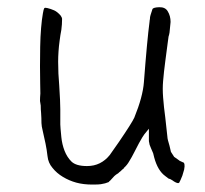

<svg xmlns="http://www.w3.org/2000/svg" viewBox="-20 -491 563 527"><path d="M390.6 -433.6 391.6 -439.5V-441.4Q391.6 -446.3 398.4 -465.8Q400.4 -470.7 417 -471.2Q433.6 -471.7 440.4 -460Q448.2 -447.3 448.2 -430.7Q446.3 -411.1 445.3 -401.4Q444.3 -395.5 442.4 -389.6V-388.7Q441.4 -381.8 440.4 -374Q439.5 -366.2 433.6 -322.3Q429.7 -293 427.7 -268.6Q425.8 -248 427.7 -223.6Q429.7 -197.3 433.6 -168.9Q438.5 -125 439.5 -115.2Q439.5 -109.4 445.3 -90.8Q447.3 -81.1 449.2 -74.2L458 -60.5L471.7 -50.8L472.7 -49.8Q477.5 -47.9 483.4 -44.9Q485.4 -44.9 486.3 -40Q487.3 -35.2 485.4 -25.4Q484.4 -22.5 480.5 -8.8Q476.6 1 475.6 2.9Q473.6 6.8 471.7 10.7L468.8 11.7Q461.9 10.7 453.1 3.9Q447.3 0 442.4 -1Q438.5 -3.9 433.6 -7.8Q413.1 -22.5 403.3 -58.6Q401.4 -66.4 400.4 -70.3Q396.5 -79.1 394.5 -84Q392.6 -88.9 390.6 -93.8Q389.6 -98.6 388.7 -103.5Q388.7 -108.4 388.7 -118.2V-137.7L376 -122.1Q372.1 -117.2 361.3 -97.7Q355.5 -85.9 348.6 -73.2Q341.8 -59.6 335 -48.8Q329.1 -38.1 320.3 -30.3L319.3 -28.3L315.4 -25.4L311.5 -21.5L306.6 -17.6L304.7 -15.6Q297.9 -11.7 293.9 -7.8L282.2 4.9Q280.3 5.9 278.3 8.8Q269.5 12.7 256.8 14.6Q252 15.6 233.4 15.6Q209 15.6 189.5 10.3Q169.9 4.9 152.8 -5.4Q135.7 -15.6 124 -30.3Q112.3 -43.9 110.4 -62.5Q108.4 -80.1 105 -96.7Q101.6 -113.3 97.7 -129.9Q93.8 -145.5 93.8 -153.3Q93.8 -167 92.8 -180.7Q91.8 -190.4 91.8 -200.2V-201.2Q90.8 -208 89.8 -213.9Q89.8 -222.7 90.8 -234.4Q90.8 -242.2 90.3 -262.7Q89.8 -283.2 89.8 -309.1Q89.8 -335 90.3 -362.8Q90.8 -390.6 92.8 -414.1Q94.7 -437.5 97.7 -454.1Q99.6 -465.8 101.6 -468.8H102.5Q102.5 -469.7 104.5 -469.7Q108.4 -469.7 119.1 -466.3Q129.9 -462.9 136.2 -458Q142.6 -453.1 146.5 -448.2Q150.4 -442.4 150.4 -439.5Q150.4 -423.8 148.4 -409.2Q145.5 -394.5 143.6 -378.9Q141.6 -364.3 140.6 -349.6Q139.6 -335 139.6 -321.3Q139.6 -289.1 142.6 -255.9Q145.5 -210.9 145.5 -191.4V-149.4Q145.5 -143.6 148.4 -114.3Q150.4 -94.7 157.2 -77.1Q164.1 -59.6 175.8 -47.9Q188.5 -35.2 218.8 -35.2Q238.3 -35.2 253.9 -43Q269.5 -50.8 281.2 -65.4Q292 -80.1 306.6 -101.6Q341.8 -153.3 348.6 -168Q372.1 -225.6 375 -265.6Q383.8 -380.9 390.6 -432.6Z"/></svg>

Font: ToneOZ-YinPZ-Tsuipita-TC
Style: Regular
Weight: 400
Designer: ÂÆ£ÂøóÂáåJeffrey Xuan(jeffreyx@gmail.com, ToneOZ.com) ÈòøÂù§(cjkFonts)
Foundry: ToneOZ
Version: Version 0.24071